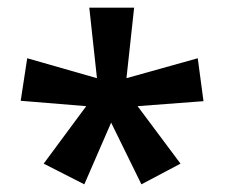

<svg xmlns="http://www.w3.org/2000/svg" viewBox="-20 -780 586 501"><path d="M330 -760 310 -576 496 -628 511 -516 339 -503 451 -353 349 -299 270 -460 200 -299 94 -353 205 -503 34 -517 51 -628 233 -576 213 -760Z"/></svg>

Font: Noto Sans Symbols SemiBold
Style: Regular
Weight: 600
Version: Version 2.002